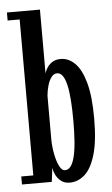

<svg xmlns="http://www.w3.org/2000/svg" viewBox="-54 -787 488 834"><g transform="rotate(-5 190.0 -370.0)"><path d="M216.5 10Q192.5 10 177.5 -2.5Q162.5 -15 155 -31.5Q147.5 -48 146 -60.5L138.5 0H8.5V-35H61V-715H8.5V-750H152.5V-472Q154.5 -479.5 161.8 -493Q169 -506.5 184.2 -517.5Q199.5 -528.5 223.5 -528.5Q257.5 -528.5 285.2 -501.2Q313 -474 329.5 -414.8Q346 -355.5 346 -259Q346 -159 328.2 -100Q310.5 -41 281.2 -15.5Q252 10 216.5 10ZM200 -45.5Q215 -45.5 225.2 -59Q235.5 -72.5 242.2 -99.2Q249 -126 252 -165.5Q255 -205 255 -257Q255 -306 252.2 -345Q249.5 -384 243.2 -411.5Q237 -439 226.8 -453.5Q216.5 -468 202 -468Q188 -468 177.5 -454.2Q167 -440.5 160.8 -418.8Q154.5 -397 152.5 -374V-178.5Q153.5 -146.5 159.8 -116Q166 -85.5 176.5 -65.5Q187 -45.5 200 -45.5Z"/></g></svg>

Font: Imbue Thin 10pt Medium
Style: Regular
Weight: 500
Version: Version 1.102